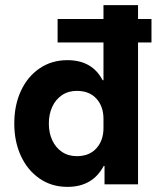

<svg xmlns="http://www.w3.org/2000/svg" viewBox="-20 -720 622 750"><path d="M243.3 10Q181.7 10 134.6 -22.5Q87.5 -55 61.7 -110.8Q35.8 -166.7 35.8 -237.5Q35.8 -309.2 61.7 -365Q87.5 -420.8 134.6 -452.9Q181.7 -485 243.3 -485Q340 -485 380.8 -406.7H384.2V-554.2H205V-645.8H384.2V-700H519.2V-645.8H571.7V-554.2H519.2V0H388.3V-71.7H385Q341.7 10 243.3 10ZM280 -110Q329.2 -110 356.7 -140.8Q384.2 -171.7 384.2 -219.2V-255.8Q384.2 -304.2 356.7 -334.6Q329.2 -365 280 -365Q246.7 -365 222.1 -348.3Q197.5 -331.7 184.2 -302.9Q170.8 -274.2 170.8 -237.5Q170.8 -200.8 184.2 -172.1Q197.5 -143.3 222.1 -126.7Q246.7 -110 280 -110Z"/></svg>

Font: Funnel Sans
Style: Bold
Weight: 700
Designer: NORD ID, Kristian Moeller
Foundry: Dicotype
Version: Version 1.000